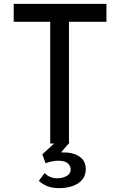

<svg xmlns="http://www.w3.org/2000/svg" viewBox="-20 -743 622 994"><path d="M51 -723H531V-630H337V0H240V-630H51ZM211 153Q222 165 239 172.5Q256 180 277 180Q303 180 324.5 168.5Q346 157 346 134Q346 117 331.5 103Q317 89 281 89Q265 89 247 93Q229 97 216 102L199 56L269 -8L340 -5L296 46Q300 46 304 46Q357 45 390.5 67Q424 89 424 133Q424 166 405 188Q386 210 354.5 220.5Q323 231 287 231Q249 231 223 220Q197 209 181 193Z"/></svg>

Font: Synthetic
Style: Regular
Weight: 400
Designer: Santiago Orozco
Foundry: Typemade
Version: Version 2.000; ttfautohint (v1.8.4.7-5d5b)